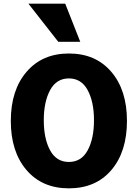

<svg xmlns="http://www.w3.org/2000/svg" viewBox="-20 -1005 752 1048"><path d="M356 23Q210 23 124.5 -77Q39 -177 39 -345Q39 -513 125 -613Q211 -713 356 -713Q502 -713 587.5 -613Q673 -513 673 -345Q673 -177 588 -77Q503 23 356 23ZM493 -349Q493 -449 458.5 -513Q424 -577 356 -577Q288 -577 253.5 -513Q219 -449 219 -349Q219 -248 253.5 -184.5Q288 -121 356 -121Q424 -121 458.5 -184.5Q493 -248 493 -349ZM418 -777H298L135 -985H336Z"/></svg>

Font: Repo
Style: ExtraBold
Weight: 800
Designer: Stefan Peev
Foundry: Context Ltd
Version: Version 001.000